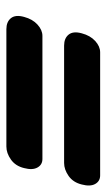

<svg xmlns="http://www.w3.org/2000/svg" viewBox="114 -643 334 602"><g transform="rotate(90 281.0 -342.0)"><path d="M84.5 -431.5Q91.5 -458 108.5 -473.5Q125.5 -489 144 -489H530Q548 -489 556.8 -473.5Q565.5 -458 558.5 -431.5Q552 -404.5 531.8 -390.2Q511.5 -376 491 -376H123Q100 -376 88.5 -390.2Q77 -404.5 84.5 -431.5ZM33 -250.5Q40 -277 57 -292.5Q74 -308 92.5 -308H478.5Q496.5 -308 505.2 -292.5Q514 -277 507 -250.5Q500.5 -223.5 480.2 -209.2Q460 -195 439.5 -195H71.5Q48.5 -195 37 -209.2Q25.5 -223.5 33 -250.5Z"/></g></svg>

Font: Fraunces 144pt S100 Black
Style: Italic
Weight: 900
Italic angle: -16°
Version: Version 1.000; ttfautohint (v1.8.3)